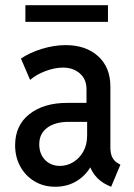

<svg xmlns="http://www.w3.org/2000/svg" viewBox="-20 -710 516 738"><path d="M192.4 7.8Q147 7.8 112.1 -13.4Q77.1 -34.7 57.6 -70.8Q38.1 -106.9 38.1 -151.4Q38.1 -228.5 93.3 -271.5Q148.4 -314.5 237.8 -314.5H329.1V-241.7H244.6Q192.4 -241.7 161.6 -219Q130.9 -196.3 130.9 -155.3Q130.9 -118.2 153.3 -95.2Q175.8 -72.3 210.4 -72.3Q237.8 -72.3 261.7 -86.9Q285.6 -101.6 300.3 -127.7Q314.9 -153.8 314.9 -189V-250L312.5 -276.9V-367.2Q312.5 -405.8 286.6 -428Q260.7 -450.2 222.2 -450.2Q190.4 -450.2 154.8 -436.8Q119.1 -423.3 95.7 -402.8L60.5 -484.9Q94.2 -507.8 141.1 -522.2Q188 -536.6 232.4 -536.6Q310.1 -536.6 357.2 -493.9Q404.3 -451.2 404.3 -377V-142.6Q404.3 -118.7 412.1 -104.2Q419.9 -89.8 434.1 -82L442.9 -77.1L407.2 7.8L394 2Q363.3 -12.2 344.2 -37.1Q325.2 -62 323.2 -84L342.8 -65.9H305.2L335.4 -83Q317.4 -42.5 279.8 -17.3Q242.2 7.8 192.4 7.8ZM77.6 -626V-689.9H395V-626Z"/></svg>

Font: Reddit Sans Condensed Medium
Style: Regular
Weight: 500
Designer: Stephen Hutchings
Foundry: Reddit
Version: Version 1.014